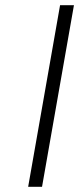

<svg xmlns="http://www.w3.org/2000/svg" viewBox="-20 -720 305 740"><path d="M88.5 0 211.5 -700H265L142 0Z"/></svg>

Font: Overpass ExtraLight
Style: Italic
Weight: 250
Italic angle: -10°
Designer: Delve Withrington, Dave Bailey, Thomas Jockin
Foundry: Delve Fonts LLC
Version: Version 4.000